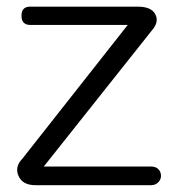

<svg xmlns="http://www.w3.org/2000/svg" viewBox="-20 -542 540 563"><path d="M69.3 -468.8H354.5L45.9 -77.1Q22.5 -52.7 34.2 -26.4Q45.9 1 84 1H422.9Q436.5 1 444.3 -7.8Q452.1 -15.6 452.1 -26.4Q452.1 -38.1 444.3 -45.9Q436.5 -53.7 422.9 -53.7H108.4L424.8 -452.1Q447.3 -477.5 435.5 -500Q423.8 -522.5 383.8 -522.5H68.4Q43 -522.5 43 -496.1Q43 -468.8 69.3 -468.8Z"/></svg>

Font: Gulim
Style: Regular
Weight: 400
Version: Version 2.21